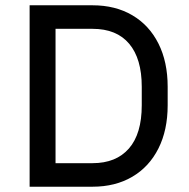

<svg xmlns="http://www.w3.org/2000/svg" viewBox="-20 -706 715 726"><path d="M614 -378V-308Q614 -214 579 -144.5Q544 -75 480 -37.5Q416 0 330 0H92V-686H330Q416 -686 480 -648.5Q544 -611 579 -541.5Q614 -472 614 -378ZM190 -597V-89H330Q419 -89 467.5 -144.5Q516 -200 516 -308V-378Q516 -484 468.5 -540.5Q421 -597 330 -597Z"/></svg>

Font: Chivo
Style: Regular
Weight: 400
Designer: Hector Gatti
Foundry: Omnibus-Type
Version: Version 1.006; ttfautohint (v1.4.1)